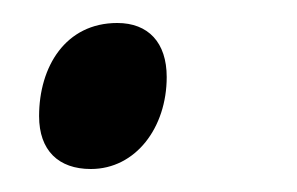

<svg xmlns="http://www.w3.org/2000/svg" viewBox="-20 -137 258 167"><path d="M59 10C98 10 125 -26 125 -70C125 -100 109 -117 82 -117C37 -117 14 -79 14 -36C14 -6 31 10 59 10Z"/></svg>

Font: Noto Sans Condensed
Style: Italic
Weight: 400
Width: 3
Italic angle: -12°
Designer: Monotype Design Team
Foundry: Monotype Imaging Inc.
Version: Version 2.013